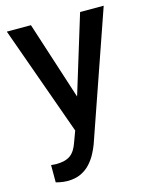

<svg xmlns="http://www.w3.org/2000/svg" viewBox="-112 -602 707 890"><g transform="rotate(-15 241.0 -157.0)"><path d="M359.4 -528.3H472.7L261.2 81.1Q253.9 100.6 241.9 123.3Q230 146 211.4 166.7Q192.9 187.5 165.8 200.4Q138.7 213.4 100.6 213.4Q91.8 213.4 81.5 212.2Q71.3 210.9 62 209Q52.7 207 45.9 205.1V122.1Q50.3 122.6 58.1 123.3Q65.9 124 69.8 124Q114.3 124 138.4 106.7Q162.6 89.4 176.8 46.4L214.8 -56.2ZM252.9 -127.9 275.4 -14.2 200.7 11.2 7.8 -528.3H123.5Z"/></g></svg>

Font: Heebo Medium
Style: Regular
Weight: 500
Designer: Oded Ezer
Foundry: Ezer Type House
Version: Version 3.100